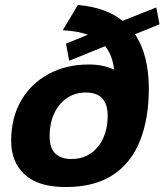

<svg xmlns="http://www.w3.org/2000/svg" viewBox="-20 -742 663 774"><path d="M245 12Q135 12 80 -38Q25 -88 25 -174Q25 -268 65.5 -337Q106 -406 176.5 -444Q247 -482 338 -482Q369 -482 394 -476.5Q419 -471 440 -461Q437 -489 428 -513Q419 -537 404 -556L259 -497L246 -566L334 -602Q293 -617 233 -620L294 -722Q352 -717 397 -700.5Q442 -684 474 -658L610 -712L623 -644L524 -604Q553 -561 566.5 -505.5Q580 -450 580 -386Q580 -263 544 -173.5Q508 -84 434 -36Q360 12 245 12ZM268 -101Q334 -101 374 -149.5Q414 -198 414 -276Q414 -369 326 -369Q282 -369 249 -346Q216 -323 198 -283.5Q180 -244 180 -193Q180 -145 203 -123Q226 -101 268 -101Z"/></svg>

Font: Geist
Style: Bold Italic
Weight: 700
Italic angle: -12°
Designer: Basement.studio, Andrés Briganti, Mateo Zaragoza
Foundry: Basement.studio, Vercel, Andrés Briganti, Guido Ferreyra, Mateo Zaragoza
Version: Version 1.500; ttfautohint (v1.8.4.7-5d5b)